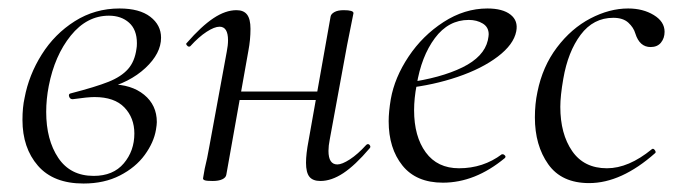

<svg xmlns="http://www.w3.org/2000/svg" viewBox="-20 -419 1598 453"><path d="M33 -136Q33 -166 38 -188Q48 -242 78.5 -290.5Q109 -339 156.5 -369Q204 -399 262 -399Q309 -399 334.5 -379.5Q360 -360 360 -330Q360 -293 323 -258.5Q286 -224 226 -209L241 -220Q290 -220 320 -195.5Q350 -171 350 -131Q350 -125 348 -113Q343 -83 321.5 -53.5Q300 -24 263 -5Q226 14 177 14Q106 14 69.5 -28Q33 -70 33 -136ZM297 -104Q297 -141 273.5 -165.5Q250 -190 203 -190Q187 -190 152 -185H151Q145 -185 143 -191.5Q141 -198 148 -199Q206 -214 236 -226Q266 -238 282 -256Q298 -274 302 -304Q303 -309 303 -317Q303 -349 284.5 -365.5Q266 -382 237 -382Q185 -382 147 -335Q109 -288 95 -216Q89 -185 89 -155Q89 -89 117.5 -46.5Q146 -4 201 -4Q247 -4 272 -33.5Q297 -63 297 -104Z M459 2 463 -21Q469 -45 474 -74L515 -297Q518 -312 518 -324Q518 -356 498 -356Q486 -356 467.5 -344Q449 -332 429 -310Q428 -309 426 -309Q423 -309 420.5 -312.5Q418 -316 421 -318Q455 -357 483.5 -376Q512 -395 538 -395Q555 -395 563 -384.5Q571 -374 571 -351Q571 -325 566 -299L514 -7Q513 0 504.5 4Q496 8 482 8Q468 8 463.5 6.5Q459 5 459 2ZM523 -203H755L752 -183H519ZM702 -35Q702 -56 708 -87L760 -380Q761 -386 769 -390.5Q777 -395 791 -395Q814 -395 814 -388Q813 -382 808 -358Q803 -334 799 -313L758 -90Q755 -75 755 -63Q755 -31 776 -31Q787 -31 805.5 -43Q824 -55 844 -77Q846 -79 848 -79Q851 -79 853 -75.5Q855 -72 852 -69Q818 -29 790 -10.5Q762 8 736 8Q718 8 710 -2Q702 -12 702 -35Z M897 -133Q897 -155 902 -185Q911 -236 944 -285.5Q977 -335 1026.5 -367Q1076 -399 1130 -399Q1166 -399 1184.5 -384.5Q1203 -370 1198 -345Q1192 -314 1154.5 -285.5Q1117 -257 1059.5 -237.5Q1002 -218 938 -211L940 -224Q1020 -235 1071 -260Q1122 -285 1131 -324Q1133 -334 1133 -338Q1133 -355 1119 -363.5Q1105 -372 1086 -372Q1038 -372 1006 -329Q974 -286 963 -218Q957 -187 957 -159Q957 -97 984.5 -59.5Q1012 -22 1063 -22Q1120 -22 1164 -55H1166Q1169 -55 1171.5 -52Q1174 -49 1171 -46Q1101 12 1025 12Q962 12 929.5 -28.5Q897 -69 897 -133Z M1242 -142Q1242 -174 1248 -202Q1260 -262 1294 -307Q1328 -352 1373 -375.5Q1418 -399 1462 -399Q1497 -399 1522.5 -383.5Q1548 -368 1548 -344Q1548 -329 1539.5 -318.5Q1531 -308 1515 -308Q1489 -308 1479 -340Q1475 -354 1462.5 -365.5Q1450 -377 1427 -377Q1380 -377 1350 -337Q1320 -297 1309 -233Q1302 -193 1302 -167Q1302 -103 1330 -62.5Q1358 -22 1412 -22Q1463 -22 1518 -67L1520 -68Q1523 -68 1525.5 -64Q1528 -60 1526 -58Q1446 13 1370 13Q1305 13 1273.5 -31.5Q1242 -76 1242 -142Z"/></svg>

Font: Cormorant Garamond
Style: Italic
Weight: 400
Italic angle: -10°
Designer: Christian Thalmann (Catharsis Fonts)
Foundry: Catharsis Fonts
Version: Version 4.000